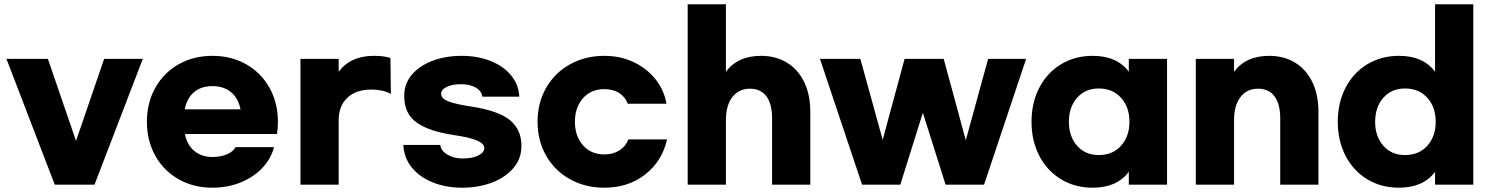

<svg xmlns="http://www.w3.org/2000/svg" viewBox="-20 -770 6947 894"><path d="M645 -496 420 90H235L10 -496H203L334 -114L465 -496Z M664 -203Q664 -291 703 -361Q742 -431 811.5 -470.5Q881 -510 969 -510Q1057 -510 1126.5 -470.5Q1196 -431 1235 -361Q1274 -291 1274 -203Q1274 -174 1270 -146H841Q851 -95 885 -67Q919 -39 969 -39Q1007 -39 1036.5 -51.5Q1066 -64 1077 -85H1256Q1241 -29 1200 13.5Q1159 56 1099 80Q1039 104 969 104Q881 104 811.5 64.5Q742 25 703 -45Q664 -115 664 -203ZM1100 -261Q1089 -314 1055 -341.5Q1021 -369 969 -369Q917 -369 884 -341.5Q851 -314 840 -261Z M1379 -496H1557V-436Q1612 -510 1721 -510Q1769 -510 1798 -500L1800 -333Q1762 -353 1709 -353Q1638 -353 1597.5 -315Q1557 -277 1557 -210V90H1379Z M2398 -320H2226Q2222 -347 2194.5 -362.5Q2167 -378 2127 -378Q2087 -378 2060.5 -365.5Q2034 -353 2034 -333Q2034 -312 2065 -299Q2096 -286 2173 -274Q2300 -255 2354 -211Q2408 -167 2408 -90Q2408 -32 2371 12Q2334 56 2271 80Q2208 104 2133 104Q2057 104 1995.5 79.5Q1934 55 1897.5 10Q1861 -35 1858 -95H2030Q2034 -67 2064 -49.5Q2094 -32 2136 -32Q2179 -32 2207 -46Q2235 -60 2235 -80Q2235 -101 2202 -115.5Q2169 -130 2094 -141Q1979 -158 1920.5 -199Q1862 -240 1862 -324Q1862 -380 1897.5 -422Q1933 -464 1994 -487Q2055 -510 2130 -510Q2203 -510 2263 -486.5Q2323 -463 2359 -420Q2395 -377 2398 -320Z M2794 104Q2705 104 2634 64.5Q2563 25 2523 -45Q2483 -115 2483 -203Q2483 -291 2523 -361Q2563 -431 2634 -470.5Q2705 -510 2794 -510Q2869 -510 2931 -480.5Q2993 -451 3033 -400Q3073 -349 3083 -287H2903Q2892 -318 2863.5 -336.5Q2835 -355 2794 -355Q2732 -355 2694.5 -312.5Q2657 -270 2657 -203Q2657 -136 2694.5 -93.5Q2732 -51 2794 -51Q2835 -51 2864.5 -70Q2894 -89 2906 -121H3086Q3063 -19 2984 42.5Q2905 104 2794 104Z M3182 -750H3360V-436Q3415 -510 3524 -510Q3592 -510 3644 -478.5Q3696 -447 3724.5 -388Q3753 -329 3753 -249V90H3575V-219Q3575 -286 3548.5 -321.5Q3522 -357 3472 -357Q3420 -357 3390 -318Q3360 -279 3360 -211V90H3182Z M4758 -496 4562 90H4383L4277 -245L4172 90H3994L3798 -496H3986L4090 -119L4192 -496H4374L4477 -117L4581 -496Z M4783 -203Q4783 -291 4819 -361Q4855 -431 4920 -470.5Q4985 -510 5068 -510Q5181 -510 5236 -436V-496H5414V90H5236V30Q5181 104 5068 104Q4985 104 4920 64.5Q4855 25 4819 -45Q4783 -115 4783 -203ZM5239 -203Q5239 -271 5200 -314.5Q5161 -358 5096 -358Q5033 -358 4995 -314.5Q4957 -271 4957 -203Q4957 -135 4995 -91.5Q5033 -48 5096 -48Q5161 -48 5200 -91.5Q5239 -135 5239 -203Z M5548 -496H5726V-436Q5781 -510 5890 -510Q5958 -510 6010 -478.5Q6062 -447 6090.5 -388Q6119 -329 6119 -249V90H5941V-219Q5941 -286 5914.5 -321.5Q5888 -357 5838 -357Q5786 -357 5756 -318Q5726 -279 5726 -211V90H5548Z M6209 -203Q6209 -291 6245 -361Q6281 -431 6346 -470.5Q6411 -510 6494 -510Q6607 -510 6662 -436V-750H6840V90H6662V30Q6607 104 6494 104Q6411 104 6346 64.5Q6281 25 6245 -45Q6209 -115 6209 -203ZM6665 -203Q6665 -271 6626 -314.5Q6587 -358 6522 -358Q6459 -358 6421 -314.5Q6383 -271 6383 -203Q6383 -135 6421 -91.5Q6459 -48 6522 -48Q6587 -48 6626 -91.5Q6665 -135 6665 -203Z"/></svg>

Font: Gmarket Sans TTF Bold
Style: Regular
Weight: 700
Designer: Creative Director : Sungho Lee; Art Director : Kiwoong Choi; Project Manager : Sori Yang, Jongwook Yoon; Font Designer :
Foundry: Sandoll Inc.
Version: Version 1.000;hotconv 1.0.109;makeotfexe 2.5.65596